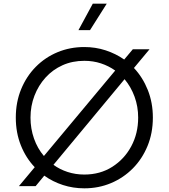

<svg xmlns="http://www.w3.org/2000/svg" viewBox="-20 -1013 918 1045"><path d="M83 0H174L221 -57Q267 -24 322.5 -6Q378 12 439 12Q517 12 584.5 -16.5Q652 -45 703 -96.5Q754 -148 783 -218.5Q812 -289 812 -373Q812 -454 784.5 -523Q757 -592 709 -643L794 -745H703L656 -689Q610 -721 555 -739Q500 -757 439 -757Q361 -757 293.5 -729Q226 -701 175 -649.5Q124 -598 95 -527.5Q66 -457 66 -373Q66 -291 93.5 -222Q121 -153 169 -103ZM146 -373Q146 -436 167.5 -492Q189 -548 228 -591Q267 -634 320.5 -658Q374 -682 439 -682Q487 -682 529.5 -668Q572 -654 607 -629L219 -164Q184 -205 165 -259Q146 -313 146 -373ZM439 -63Q391 -63 348 -77Q305 -91 271 -116L658 -582Q693 -540 712.5 -486.5Q732 -433 732 -373Q732 -287 694.5 -217Q657 -147 591 -105Q525 -63 439 -63ZM407 -849H470L561 -993H485Z"/></svg>

Font: Plus Jakarta Sans
Style: Regular
Weight: 400
Designer: Gumpita Rahayu
Foundry: Tokotype
Version: Version 2.004; ttfautohint (v1.8.3)